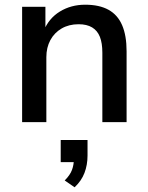

<svg xmlns="http://www.w3.org/2000/svg" viewBox="-20 -519 630 816"><path d="M74 0V-490H173V-386H165Q187 -441 234.5 -470Q282 -499 342 -499Q402 -499 441 -477.5Q480 -456 499 -412Q518 -368 518 -301V0H415V-295Q415 -336 404.5 -362.5Q394 -389 371.5 -402.5Q349 -416 314 -416Q273 -416 242 -398Q211 -380 194 -348.5Q177 -317 177 -276V0ZM297 277 255 248Q278 225 286 203Q294 181 294 157L318 170H238V76H352V142Q352 182 339 216Q326 250 297 277Z"/></svg>

Font: Nunito Sans 11pt SemiBold
Style: Regular
Weight: 600
Version: Version 3.101;gftools[0.9.27]